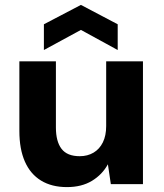

<svg xmlns="http://www.w3.org/2000/svg" viewBox="-20 -751 668 783"><path d="M253 12Q191 12 147.5 -14.5Q104 -41 81.5 -92Q59 -143 59 -217V-501H208V-231Q208 -174 231 -144Q254 -114 305 -114Q337 -114 361.5 -128.5Q386 -143 399.5 -170.5Q413 -198 413 -237V-501H563V0H432L420 -81Q397 -39 355 -13.5Q313 12 253 12ZM159 -547V-652L310 -731L460 -652V-547L310 -629Z"/></svg>

Font: DM Sans 18pt Black
Style: Regular
Weight: 900
Designer: Colophon Foundry, Jonny Pinhorn
Foundry: Colophon Foundry
Version: Version 4.004;gftools[0.9.30]